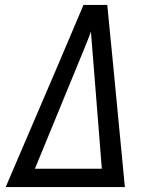

<svg xmlns="http://www.w3.org/2000/svg" viewBox="-20 -755 640 775"><path d="M3 0 213 -490 317 -735H413L437 -490L484 0ZM391 -74 380 -213 358 -490Q355 -524 352.5 -558Q350 -592 347 -627Q334 -592 320 -558Q306 -524 292 -490L121 -74Z"/></svg>

Font: Iosevka SS04 Extended Oblique
Style: Regular
Weight: 400
Width: 7
Italic angle: -9°
Monospace: yes
Designer: Belleve Invis
Foundry: Belleve Invis
Version: Version 19.0.0; ttfautohint (v1.8.4)